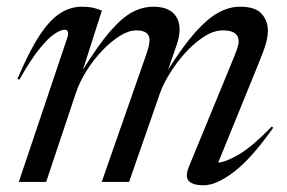

<svg xmlns="http://www.w3.org/2000/svg" viewBox="-20 -542 854 572"><path d="M794 -161.5Q729 -69.5 676.8 -29.8Q624.5 10 586.5 10Q554.5 10 542.5 -2.8Q530.5 -15.5 543 -46L666.5 -346Q680.5 -380 685.8 -394.8Q691 -409.5 691 -418.5Q691 -451.5 644.5 -451.5Q616 -451.5 586.8 -432.2Q557.5 -413 531.2 -383.8Q505 -354.5 485.5 -322.8Q466 -291 457 -265.5L364.5 0H283L415.5 -379Q425.5 -407.5 425.5 -422.5Q425.5 -451.5 386 -451.5Q363.5 -451.5 337 -435Q310.5 -418.5 284.5 -391.2Q258.5 -364 237.8 -331Q217 -298 206 -265L117.5 0H36L181 -431Q184 -439.5 182.2 -446.5Q180.5 -453.5 172 -453.5Q161.5 -453.5 142.8 -441.2Q124 -429 97.8 -396.8Q71.5 -364.5 37.5 -304.5L32 -307Q66.5 -388.5 97.2 -435.5Q128 -482.5 158.8 -502.2Q189.5 -522 224 -522Q242.5 -522 255.8 -519.2Q269 -516.5 283.5 -510.5L227 -334Q272.5 -407.5 308 -448.5Q343.5 -489.5 374.2 -505.8Q405 -522 436.5 -522Q475 -522 495 -504Q515 -486 515 -454Q515 -433.5 506 -407L480.5 -334Q525 -404.5 561.5 -445.5Q598 -486.5 630.2 -504.2Q662.5 -522 695 -522Q740.5 -522 759.2 -501.2Q778 -480.5 778 -451Q778 -434 772.5 -413.5Q767 -393 748 -347L630 -57.5Q654.5 -59.5 694 -83.2Q733.5 -107 789.5 -165Z"/></svg>

Font: Newsreader Display
Style: Italic
Weight: 400
Italic angle: -17°
Designer: Hugues Gentile
Foundry: Production Type
Version: Version 1.001